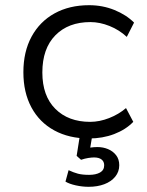

<svg xmlns="http://www.w3.org/2000/svg" viewBox="-20 -525 566 739"><path d="M322 8Q246 8 189 -23Q132 -54 101 -111.5Q70 -169 70 -247Q70 -326 101.5 -384Q133 -442 190 -473.5Q247 -505 323 -505Q375 -505 420.5 -486.5Q466 -468 496 -438L468 -383Q439 -410 401.5 -425Q364 -440 328 -440Q243 -440 193 -389Q143 -338 143 -246Q143 -156 193 -106Q243 -56 327 -56Q363 -56 400 -70.5Q437 -85 465 -109L493 -56Q464 -26 419.5 -9Q375 8 322 8ZM321 194Q297 194 272 188.5Q247 183 232 174L244 130Q263 139 280 143.5Q297 148 323 148Q349 148 365 139Q381 130 381 111Q381 97 371 89Q361 81 342 81Q333 81 320 83Q307 85 292 90L275 75L290 -20H338L325 57L302 49Q314 45 328 43Q342 41 355 41Q377 41 396 49Q415 57 427 72.5Q439 88 439 111Q439 136 423.5 155Q408 174 381.5 184Q355 194 321 194Z"/></svg>

Font: Nunito Sans 6pt Light
Style: Regular
Weight: 300
Version: Version 3.101;gftools[0.9.27]